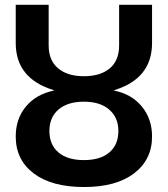

<svg xmlns="http://www.w3.org/2000/svg" viewBox="-20 -750 682 780"><path d="M43.9 -575.2V-730.5H177.7V-565.4Q177.7 -504.9 215.8 -472.7Q253.9 -440.4 320.8 -440.4Q387.7 -440.4 425.8 -472.2Q463.9 -503.9 463.9 -565.4V-730.5H597.7V-575.2Q597.7 -430.7 444.3 -383.8V-381.8Q515.6 -367.2 556.6 -316.9Q597.7 -266.6 597.7 -195.3Q597.7 -101.6 524.9 -45.9Q452.1 9.8 321.3 9.8Q190.4 9.8 117.2 -45.4Q43.9 -100.6 43.9 -195.3Q43.9 -267.6 85.4 -317.4Q127 -367.2 198.2 -381.8V-383.8Q43.9 -430.7 43.9 -575.2ZM460.9 -217.8Q460.9 -272.5 423.8 -304.7Q386.7 -336.9 320.8 -336.9Q254.9 -336.9 217.8 -305.2Q180.7 -273.4 180.7 -217.8Q180.7 -162.1 217.3 -130.9Q253.9 -99.6 320.8 -99.6Q387.7 -99.6 424.3 -130.9Q460.9 -162.1 460.9 -217.8Z"/></svg>

Font: Mgen+ 1c bold
Style: Bold
Weight: 700
Designer: [Source Han Sans]
Ryoko NISHIZUKA  (kana & ideographs); Paul D. Hunt (Latin, Greek & Cyrillic); Wenlong ZHANG  (bopomofo
Version: Version 1.059.20150602